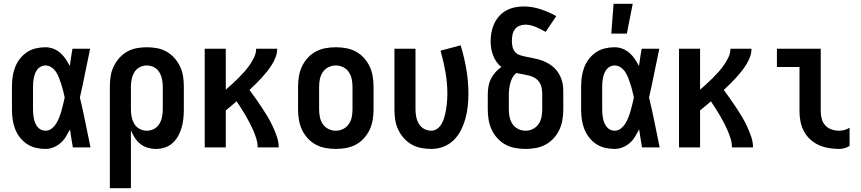

<svg xmlns="http://www.w3.org/2000/svg" viewBox="-20 -777 4540 1012"><path d="M219 8Q194 8 168.5 2Q143 -4 121.5 -18.5Q100 -33 84 -54Q68 -75 59 -99Q50 -123 46.5 -148.5Q43 -174 43 -200V-320Q43 -346 46.5 -371.5Q50 -397 59 -421Q68 -445 84 -466Q100 -487 121.5 -501.5Q143 -516 168.5 -522Q194 -528 219 -528Q241 -528 261.5 -520Q282 -512 298 -498Q314 -484 326 -466Q338 -448 348 -429Q351 -452 354.5 -474.5Q358 -497 362 -520H455Q441 -456 428.5 -391.5Q416 -327 401 -263Q417 -198 430 -132Q443 -66 457 0H364Q360 -24 356 -48Q352 -72 349 -95Q339 -76 327.5 -57Q316 -38 299.5 -23.5Q283 -9 262 -0.5Q241 8 219 8ZM219 -88Q238 -88 252.5 -99.5Q267 -111 276.5 -126.5Q286 -142 292.5 -159Q299 -176 304 -193.5Q309 -211 313 -228.5Q317 -246 321 -263Q317 -281 313 -298Q309 -315 303.5 -331.5Q298 -348 292 -364.5Q286 -381 276.5 -396Q267 -411 252 -421.5Q237 -432 219 -432Q207 -432 196 -426.5Q185 -421 177.5 -411.5Q170 -402 165.5 -391Q161 -380 158.5 -368Q156 -356 155 -344Q154 -332 154 -320V-200Q154 -188 155 -176Q156 -164 158.5 -152Q161 -140 165.5 -129Q170 -118 177.5 -108.5Q185 -99 196 -93.5Q207 -88 219 -88Z M559 215V-320Q559 -347 563 -374Q567 -401 578.5 -425.5Q590 -450 608 -470.5Q626 -491 649.5 -504.5Q673 -518 700 -523Q727 -528 754 -528Q781 -528 808 -523Q835 -518 858.5 -504.5Q882 -491 900 -470.5Q918 -450 929.5 -425.5Q941 -401 945 -374Q949 -347 949 -320V-200Q949 -176 946.5 -152Q944 -128 937.5 -105Q931 -82 919.5 -61Q908 -40 890 -23.5Q872 -7 849 0.5Q826 8 802 8Q780 8 758 1.5Q736 -5 719 -19Q702 -33 690 -51.5Q678 -70 670 -91V215ZM754 -88Q774 -88 792 -97.5Q810 -107 820 -124Q830 -141 834 -160.5Q838 -180 838 -200V-320Q838 -340 834 -359.5Q830 -379 820 -396Q810 -413 792 -422.5Q774 -432 754 -432Q734 -432 716 -422.5Q698 -413 688 -396Q678 -379 674 -359.5Q670 -340 670 -320V-200Q670 -180 674 -160.5Q678 -141 688 -124Q698 -107 716 -97.5Q734 -88 754 -88Z M1059 0V-520H1170V-304Q1188 -320 1204.5 -335Q1221 -350 1237.5 -366.5Q1254 -383 1269 -400Q1284 -417 1297 -436Q1310 -455 1320 -476Q1330 -497 1330 -520H1441Q1441 -498 1433 -476.5Q1425 -455 1413 -436Q1401 -417 1387 -399.5Q1373 -382 1358 -365.5Q1343 -349 1327 -333.5Q1311 -318 1295 -303Q1312 -280 1328.5 -256.5Q1345 -233 1361 -209Q1377 -185 1391.5 -160.5Q1406 -136 1418 -110Q1430 -84 1439.5 -56.5Q1449 -29 1449 0H1338Q1338 -23 1331.5 -44.5Q1325 -66 1316 -87Q1307 -108 1297 -127.5Q1287 -147 1275.5 -166.5Q1264 -186 1252 -205Q1240 -224 1227 -243Q1213 -231 1199 -219Q1185 -207 1170 -195V0Z M1750 8Q1723 8 1695.5 3Q1668 -2 1644 -15Q1620 -28 1601.5 -48.5Q1583 -69 1571.5 -93.5Q1560 -118 1555.5 -145.5Q1551 -173 1551 -200V-320Q1551 -347 1555.5 -374.5Q1560 -402 1571.5 -426.5Q1583 -451 1601.5 -471.5Q1620 -492 1644 -505Q1668 -518 1695.5 -523Q1723 -528 1750 -528Q1777 -528 1804.5 -523Q1832 -518 1856 -505Q1880 -492 1898.5 -471.5Q1917 -451 1928.5 -426.5Q1940 -402 1944.5 -374.5Q1949 -347 1949 -320V-200Q1949 -173 1944.5 -145.5Q1940 -118 1928.5 -93.5Q1917 -69 1898.5 -48.5Q1880 -28 1856 -15Q1832 -2 1804.5 3Q1777 8 1750 8ZM1750 -88Q1770 -88 1788.5 -97Q1807 -106 1818.5 -123Q1830 -140 1834 -160Q1838 -180 1838 -200V-320Q1838 -340 1834 -360Q1830 -380 1818.5 -397Q1807 -414 1788.5 -423Q1770 -432 1750 -432Q1730 -432 1711.5 -423Q1693 -414 1681.5 -397Q1670 -380 1666 -360Q1662 -340 1662 -320V-200Q1662 -180 1666 -160Q1670 -140 1681.5 -123Q1693 -106 1711.5 -97Q1730 -88 1750 -88Z M2254 8Q2227 8 2200 3Q2173 -2 2149.5 -15.5Q2126 -29 2108 -49.5Q2090 -70 2078.5 -94.5Q2067 -119 2063 -146Q2059 -173 2059 -200V-520H2170V-200Q2170 -180 2174 -160.5Q2178 -141 2188 -124Q2198 -107 2216 -97.5Q2234 -88 2254 -88Q2268 -88 2281 -96Q2294 -104 2302 -115.5Q2310 -127 2315.5 -140.5Q2321 -154 2324.5 -168Q2328 -182 2330.5 -196Q2333 -210 2334.5 -224.5Q2336 -239 2337 -253.5Q2338 -268 2338 -282Q2338 -340 2328 -397Q2318 -454 2302 -510L2408 -538Q2427 -476 2438 -412Q2449 -348 2449 -283Q2449 -250 2445.5 -217.5Q2442 -185 2433.5 -153.5Q2425 -122 2410 -92Q2395 -62 2372 -39Q2349 -16 2318 -4Q2287 8 2254 8Z M2750 8Q2723 8 2695.5 3Q2668 -2 2644 -15Q2620 -28 2601.5 -48.5Q2583 -69 2571.5 -93.5Q2560 -118 2555.5 -145.5Q2551 -173 2551 -200V-279Q2551 -300 2554.5 -321Q2558 -342 2567.5 -361Q2577 -380 2591 -396Q2605 -412 2623 -424Q2608 -435 2597 -451Q2586 -467 2579 -485Q2572 -503 2569 -522Q2566 -541 2566 -560Q2566 -583 2570.5 -607Q2575 -631 2585 -652.5Q2595 -674 2611 -692Q2627 -710 2648 -721.5Q2669 -733 2692.5 -738Q2716 -743 2739 -743Q2785 -743 2829 -728.5Q2873 -714 2912 -692L2856 -609Q2844 -616 2831 -622.5Q2818 -629 2805 -634.5Q2792 -640 2778 -643.5Q2764 -647 2749 -647Q2733 -647 2718 -641Q2703 -635 2693.5 -622Q2684 -609 2681 -593Q2678 -577 2678 -561Q2678 -546 2681.5 -530Q2685 -514 2695.5 -502.5Q2706 -491 2721.5 -486Q2737 -481 2752.5 -478Q2768 -475 2783.5 -472Q2799 -469 2814.5 -465Q2830 -461 2844.5 -455Q2859 -449 2872.5 -441Q2886 -433 2898 -422.5Q2910 -412 2919 -399Q2928 -386 2934.5 -371.5Q2941 -357 2944.5 -341.5Q2948 -326 2948.5 -310.5Q2949 -295 2949 -279V-200Q2949 -173 2944.5 -145.5Q2940 -118 2928.5 -93.5Q2917 -69 2898.5 -48.5Q2880 -28 2856 -15Q2832 -2 2804.5 3Q2777 8 2750 8ZM2750 -88Q2770 -88 2788.5 -97Q2807 -106 2818.5 -123Q2830 -140 2834 -160Q2838 -180 2838 -200V-279Q2838 -296 2835 -313Q2832 -330 2822.5 -344Q2813 -358 2798.5 -366.5Q2784 -375 2767.5 -379Q2751 -383 2734.5 -386Q2718 -389 2701 -392Q2689 -382 2681.5 -368.5Q2674 -355 2670 -340Q2666 -325 2664 -309.5Q2662 -294 2662 -279V-200Q2662 -180 2666 -160Q2670 -140 2681.5 -123Q2693 -106 2711.5 -97Q2730 -88 2750 -88Z M3219 8Q3194 8 3168.5 2Q3143 -4 3121.5 -18.5Q3100 -33 3084 -54Q3068 -75 3059 -99Q3050 -123 3046.5 -148.5Q3043 -174 3043 -200V-320Q3043 -346 3046.5 -371.5Q3050 -397 3059 -421Q3068 -445 3084 -466Q3100 -487 3121.5 -501.5Q3143 -516 3168.5 -522Q3194 -528 3219 -528Q3241 -528 3261.5 -520Q3282 -512 3298 -498Q3314 -484 3326 -466Q3338 -448 3348 -429Q3351 -452 3354.5 -474.5Q3358 -497 3362 -520H3455Q3441 -456 3428.5 -391.5Q3416 -327 3401 -263Q3417 -198 3430 -132Q3443 -66 3457 0H3364Q3360 -24 3356 -48Q3352 -72 3349 -95Q3339 -76 3327.5 -57Q3316 -38 3299.5 -23.5Q3283 -9 3262 -0.5Q3241 8 3219 8ZM3219 -88Q3238 -88 3252.5 -99.5Q3267 -111 3276.5 -126.5Q3286 -142 3292.5 -159Q3299 -176 3304 -193.5Q3309 -211 3313 -228.5Q3317 -246 3321 -263Q3317 -281 3313 -298Q3309 -315 3303.5 -331.5Q3298 -348 3292 -364.5Q3286 -381 3276.5 -396Q3267 -411 3252 -421.5Q3237 -432 3219 -432Q3207 -432 3196 -426.5Q3185 -421 3177.5 -411.5Q3170 -402 3165.5 -391Q3161 -380 3158.5 -368Q3156 -356 3155 -344Q3154 -332 3154 -320V-200Q3154 -188 3155 -176Q3156 -164 3158.5 -152Q3161 -140 3165.5 -129Q3170 -118 3177.5 -108.5Q3185 -99 3196 -93.5Q3207 -88 3219 -88ZM3202 -600 3214 -757H3315L3284 -600Z M3559 0V-520H3670V-304Q3688 -320 3704.5 -335Q3721 -350 3737.5 -366.5Q3754 -383 3769 -400Q3784 -417 3797 -436Q3810 -455 3820 -476Q3830 -497 3830 -520H3941Q3941 -498 3933 -476.5Q3925 -455 3913 -436Q3901 -417 3887 -399.5Q3873 -382 3858 -365.5Q3843 -349 3827 -333.5Q3811 -318 3795 -303Q3812 -280 3828.5 -256.5Q3845 -233 3861 -209Q3877 -185 3891.5 -160.5Q3906 -136 3918 -110Q3930 -84 3939.5 -56.5Q3949 -29 3949 0H3838Q3838 -23 3831.5 -44.5Q3825 -66 3816 -87Q3807 -108 3797 -127.5Q3787 -147 3775.5 -166.5Q3764 -186 3752 -205Q3740 -224 3727 -243Q3713 -231 3699 -219Q3685 -207 3670 -195V0Z M4403 8Q4376 8 4348.5 3.5Q4321 -1 4296.5 -12Q4272 -23 4251.5 -41.5Q4231 -60 4218 -84Q4205 -108 4199.5 -135Q4194 -162 4194 -189V-424H4075V-520H4306V-189Q4306 -169 4311.5 -149.5Q4317 -130 4330.5 -115.5Q4344 -101 4363.5 -94.5Q4383 -88 4403 -88Q4417 -88 4431.5 -92Q4446 -96 4458 -104V-8Q4446 0 4431.5 4Q4417 8 4403 8Z"/></svg>

Font: Iosevka Term Curly
Style: Bold
Weight: 700
Designer: Belleve Invis
Foundry: Belleve Invis
Version: Version 32.3.0